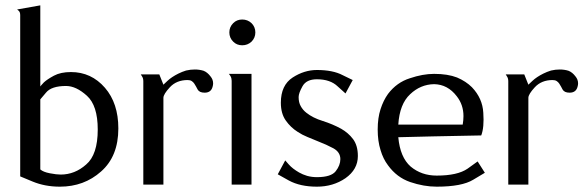

<svg xmlns="http://www.w3.org/2000/svg" viewBox="-20 -700 2222 728"><path d="M132.8 -372.1Q132.8 -449.2 132.8 -679.7Q111.3 -675.8 44.9 -664.1Q44.9 -664.1 50.8 -659.2Q56.6 -654.3 56.6 -642.6Q56.6 -439.5 56.6 -31.2Q56.6 -31.2 103.5 -11.7Q150.4 7.8 207 7.8Q298.8 7.8 363.3 -49.8Q428.7 -107.4 428.7 -212.9Q428.7 -308.6 377.9 -367.2Q326.2 -426.8 249 -426.8Q210 -426.8 184.6 -413.1Q159.2 -399.4 146.5 -387.7Q139.6 -380.9 136.7 -377Q132.8 -372.1 132.8 -372.1ZM132.8 -57.6Q132.8 -70.3 132.8 -107.4Q132.8 -161.1 132.8 -323.2Q132.8 -323.2 154.3 -348.6Q174.8 -374 230.5 -374Q268.6 -374 309.6 -336.9Q350.6 -299.8 350.6 -209Q350.6 -113.3 306.6 -76.2Q263.7 -38.1 210 -38.1Q194.3 -38.1 168.9 -43Q143.6 -47.9 132.8 -57.6Z M778.3 -410.2Q766.6 -425.8 752 -431.6Q736.3 -436.5 718.8 -436.5Q702.1 -436.5 685.5 -432.6Q669.9 -427.7 656.2 -420.9Q630.9 -408.2 615.2 -393.6Q599.6 -378.9 599.6 -378.9Q594.7 -391.6 584 -418Q566.4 -418 513.7 -418Q513.7 -418 518.6 -410.2Q523.4 -403.3 523.4 -391.6Q523.4 -261.7 523.4 0Q528.3 0 543 0Q556.6 0 599.6 0Q599.6 -82 599.6 -329.1Q599.6 -342.8 624 -369.1Q649.4 -396.5 691.4 -396.5Q701.2 -396.5 707 -392.6Q712.9 -388.7 716.8 -382.8Q723.6 -372.1 729.5 -360.4Q736.3 -348.6 755.9 -348.6Q780.3 -348.6 786.1 -371.1Q788.1 -377.9 788.1 -383.8Q788.1 -398.4 778.3 -410.2Z M898.4 -528.3Q918.9 -528.3 933.6 -542Q948.2 -556.6 948.2 -577.1Q948.2 -597.7 933.6 -612.3Q918.9 -626 898.4 -626Q877.9 -626 864.3 -612.3Q849.6 -597.7 849.6 -577.1Q849.6 -556.6 864.3 -542Q877.9 -528.3 898.4 -528.3ZM858.4 -393.6Q858.4 -295.9 858.4 0Q863.3 0 877.9 0Q891.6 0 933.6 0Q933.6 -105.5 933.6 -419.9Q912.1 -419.9 847.7 -419.9Q855.5 -411.1 857.4 -402.3Q858.4 -393.6 858.4 -393.6Z M1112.3 -332Q1112.3 -346.7 1127 -373Q1141.6 -399.4 1181.6 -399.4Q1232.4 -399.4 1260.7 -372.1Q1290 -345.7 1290 -345.7Q1298.8 -362.3 1317.4 -396.5Q1317.4 -396.5 1279.3 -415Q1242.2 -434.6 1181.6 -434.6Q1133.8 -434.6 1089.8 -406.2Q1044.9 -377 1044.9 -310.5Q1044.9 -269.5 1063.5 -243.2Q1082 -216.8 1108.4 -200.2Q1126 -188.5 1145.5 -180.7Q1165 -172.9 1183.6 -165Q1218.8 -151.4 1244.1 -137.7Q1270.5 -123 1270.5 -96.7Q1270.5 -73.2 1252.9 -50.8Q1235.4 -28.3 1181.6 -28.3Q1162.1 -28.3 1144.5 -33.2Q1127.9 -38.1 1114.3 -45.9Q1088.9 -60.5 1075.2 -76.2Q1061.5 -91.8 1061.5 -91.8Q1051.8 -74.2 1033.2 -39.1Q1033.2 -39.1 1075.2 -15.6Q1118.2 7.8 1181.6 7.8Q1243.2 7.8 1290 -24.4Q1336.9 -57.6 1336.9 -108.4Q1336.9 -148.4 1318.4 -172.9Q1300.8 -196.3 1273.4 -211.9Q1241.2 -229.5 1204.1 -241.2Q1166 -252.9 1141.6 -272.5Q1127.9 -283.2 1120.1 -297.9Q1112.3 -311.5 1112.3 -332Z M1635.7 -34.2Q1578.1 -34.2 1537.1 -68.4Q1497.1 -103.5 1490.2 -179.7Q1594.7 -182.6 1804.7 -186.5Q1816.4 -216.8 1812.5 -272.5Q1809.6 -327.1 1769.5 -369.1Q1747.1 -391.6 1712.9 -406.2Q1677.7 -419.9 1626 -419.9Q1583 -419.9 1534.2 -403.3Q1484.4 -387.7 1451.2 -343.8Q1433.6 -319.3 1422.9 -286.1Q1412.1 -252.9 1412.1 -209Q1412.1 -165 1422.9 -130.9Q1432.6 -97.7 1451.2 -73.2Q1484.4 -27.3 1535.2 -9.8Q1586.9 7.8 1635.7 7.8Q1731.4 7.8 1774.4 -18.6Q1818.4 -44.9 1818.4 -44.9Q1808.6 -59.6 1791 -87.9Q1791 -87.9 1752.9 -60.5Q1714.8 -34.2 1635.7 -34.2ZM1626 -380.9Q1677.7 -379.9 1711.9 -335Q1737.3 -302.7 1737.3 -259.8Q1737.3 -244.1 1734.4 -227.5Q1713.9 -227.5 1672.9 -227.5Q1627 -227.5 1490.2 -227.5Q1495.1 -305.7 1535.2 -342.8Q1574.2 -379.9 1626 -380.9Z M2162.1 -410.2Q2150.4 -425.8 2135.7 -431.6Q2120.1 -436.5 2102.5 -436.5Q2085.9 -436.5 2069.3 -432.6Q2053.7 -427.7 2040 -420.9Q2014.6 -408.2 1999 -393.6Q1983.4 -378.9 1983.4 -378.9Q1978.5 -391.6 1967.8 -418Q1950.2 -418 1897.5 -418Q1897.5 -418 1902.3 -410.2Q1907.2 -403.3 1907.2 -391.6Q1907.2 -261.7 1907.2 0Q1912.1 0 1926.8 0Q1940.4 0 1983.4 0Q1983.4 -82 1983.4 -329.1Q1983.4 -342.8 2007.8 -369.1Q2033.2 -396.5 2075.2 -396.5Q2085 -396.5 2090.8 -392.6Q2096.7 -388.7 2100.6 -382.8Q2107.4 -372.1 2113.3 -360.4Q2120.1 -348.6 2139.6 -348.6Q2164.1 -348.6 2169.9 -371.1Q2171.9 -377.9 2171.9 -383.8Q2171.9 -398.4 2162.1 -410.2Z"/></svg>

Font: BSRU BANSOMDEJ
Style: Regular
Weight: 400
Designer: Wisit Potiwat
Version: Version 1.000;PS 002.000;hotconv 1.0.70;makeotf.lib2.5.58329